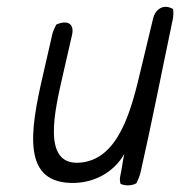

<svg xmlns="http://www.w3.org/2000/svg" viewBox="-20 -514 535 570"><path d="M108 -293C68 -121 44 34 203 29C263 27 319 -4 349 -57C344 -34 342 -14 337 9C335 18 336 25 338 32C352 38 371 38 385 30C390 20 394 10 397 -1C430 -146 461 -305 493 -457C495 -467 495 -477 494 -487C467 -503 441 -489 434 -457L398 -307C371 -193 334 -38 215 -31C103 -24 143 -187 167 -293L194 -411C201 -443 181 -456 147 -441C142 -431 137 -421 135 -411Z"/></svg>

Font: Comica
Style: RgIta
Weight: 400
Designer: Jasper
Foundry: KineticPlasma Fonts/Cannot Into Space Fonts
Version: Version 0.89